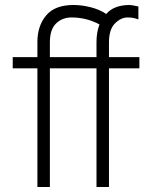

<svg xmlns="http://www.w3.org/2000/svg" viewBox="-20 -753 606 770"><path d="M367 -524V-585Q367 -623 379 -655Q327 -683 267 -683Q230 -683 205 -659Q180 -635 180 -583V-524ZM417 -3H367V-479H180V-3H130V-479H31V-524H130V-585Q130 -649 165 -691Q200 -733 275 -733Q308 -733 343.5 -724Q379 -715 406 -697Q437 -733 500 -733Q508 -733 535 -727V-675Q516 -683 492 -683Q465 -683 441 -659Q417 -635 417 -583V-524H539V-479H417Z"/></svg>

Font: LXGW 975 Gothic SC 200W
Style: Regular
Weight: 200
Version: Version 2.01;February 25, 2021